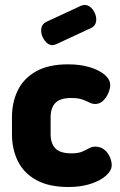

<svg xmlns="http://www.w3.org/2000/svg" viewBox="-20 -740 482 770"><path d="M255 10Q176 10 125.5 -18Q75 -46 51.5 -94Q28 -142 28 -202V-270Q28 -330 51.5 -378Q75 -426 125 -454Q175 -482 253 -482Q302 -482 340 -470.5Q378 -459 400 -440Q422 -421 422 -399Q422 -385 414.5 -367Q407 -349 393.5 -336Q380 -323 362 -323Q350 -323 338.5 -329Q327 -335 310 -341Q293 -347 266 -347Q221 -347 202 -327Q183 -307 183 -270V-202Q183 -165 202 -145Q221 -125 267 -125Q294 -125 310 -132Q326 -139 337.5 -145.5Q349 -152 362 -152Q383 -152 398 -140Q413 -128 420.5 -110.5Q428 -93 428 -78Q428 -56 405 -35.5Q382 -15 343 -2.5Q304 10 255 10ZM191 -559Q172 -559 158.5 -578.5Q145 -598 145 -617Q145 -642 165 -652L305 -717Q313 -720 319 -720Q339 -720 352.5 -701Q366 -682 366 -662Q366 -638 346 -628L206 -563Q202 -562 198.5 -560.5Q195 -559 191 -559Z"/></svg>

Font: Dosis ExtraBold
Style: Regular
Weight: 800
Designer: EdgarTolentino, PabloImpallari, IginoMarini
Foundry: EdgarTolentino, PabloImpallari, IginoMarini
Version: Version 3.001; ttfautohint (v1.8.2)